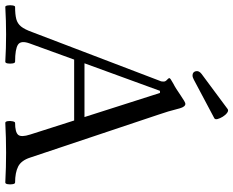

<svg xmlns="http://www.w3.org/2000/svg" viewBox="-99 -780 881 725"><g transform="rotate(90 341.5 -417.5)"><path d="M5 3Q1 3 -0.5 -6Q-2 -15 -0.5 -24.5Q1 -34 5 -34Q34 -34 51 -38.5Q68 -43 79 -56.5Q90 -70 100 -98L284 -580Q286 -584 286.5 -587.5Q287 -591 287 -595Q287 -602 280.5 -607.5Q274 -613 274 -617Q274 -620 294 -631Q304 -636 315 -643Q326 -650 339 -659Q352 -668 360 -672.5Q368 -677 371 -677Q382 -677 388 -656Q394 -632 400 -612Q406 -592 412 -575L574 -91Q585 -57 608 -45.5Q631 -34 668 -34Q673 -34 674.5 -24.5Q676 -15 674.5 -6Q673 3 668 3Q611 0 556 0Q499 0 443 3Q438 3 436.5 -6Q435 -15 437 -24.5Q439 -34 443 -34Q478 -34 488 -45.5Q498 -57 487 -91L434 -257H204L143 -89Q131 -56 147.5 -45Q164 -34 212 -34Q217 -34 218.5 -24.5Q220 -15 218.5 -6Q217 3 212 3Q161 0 109 0Q58 0 5 3ZM218 -296H421L330 -581H322ZM264 -704Q251 -704 248 -716Q245 -728 258 -738L390 -836Q396 -841 404.5 -835Q413 -829 419.5 -818.5Q426 -808 428.5 -798.5Q431 -789 425 -786L280 -709Q276 -707 272 -705.5Q268 -704 264 -704Z"/></g></svg>

Font: Junicode VF
Style: Regular
Weight: 400
Designer: Peter S. Baker
Version: Version 2.213